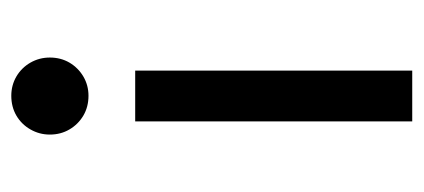

<svg xmlns="http://www.w3.org/2000/svg" viewBox="-225 -520 750 340"><g transform="rotate(90 150.0 -350.0)"><path d="M105 -214.4V-705H195V-214.4ZM149.6 5Q131 5 115.5 -4Q100 -13.1 90.9 -28.9Q81.9 -44.7 81.9 -63.2Q81.9 -82.6 90.9 -98Q100 -113.4 115.5 -122.6Q131 -131.7 149.6 -131.7Q169.2 -131.7 184.7 -122.6Q200.2 -113.4 209.2 -98Q218.3 -82.6 218.3 -63.2Q218.3 -44.7 209.2 -28.9Q200.2 -13.1 184.7 -4Q169.2 5 149.6 5Z"/></g></svg>

Font: TikTok Sans Light
Style: Regular
Weight: 300
Version: Version 4.000